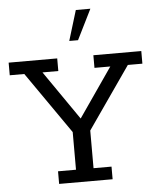

<svg xmlns="http://www.w3.org/2000/svg" viewBox="-55 -847 731 894"><g transform="rotate(-5 310.0 -400.0)"><path d="M185 0V-59H269V-235L68 -524H0V-583H227V-524H153L323 -278H300L470 -524H396V-583H620V-524H552L351 -235V-59H435V0ZM290 -659 333 -800H401L331 -659Z"/></g></svg>

Font: Rokkitt
Style: Regular
Weight: 400
Designer: Vernon Adams
Foundry: Vernon Adams
Version: Version 3.103